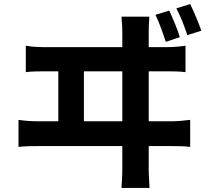

<svg xmlns="http://www.w3.org/2000/svg" viewBox="-20 -868 1040 945"><path d="M813 -816 745 -795C765 -754 782 -705 796 -662L865 -685C854 -723 831 -777 813 -816ZM916 -848 848 -827C869 -787 888 -738 902 -695L971 -717C958 -755 935 -809 916 -848ZM107 -643V-513C140 -517 175 -517 206 -517H267V-271H170C139 -271 103 -273 71 -278V-145C105 -149 140 -149 170 -149H582V-36C582 -26 582 2 578 57H716C712 0 712 -30 712 -38V-149H823C846 -149 888 -149 916 -145V-278C890 -275 858 -271 823 -271H712V-517H800C822 -517 864 -517 893 -513V-643C866 -639 835 -636 800 -636H712V-708C712 -721 712 -745 715 -786H578C582 -740 582 -722 582 -708V-636H206C175 -636 139 -637 107 -643ZM582 -271H393V-517H582Z"/></svg>

Font: Noto Sans JP
Style: Bold
Weight: 700
Designer: Ryoko NISHIZUKA 西塚涼子 (kana, bopomofo & ideographs); Paul D. Hunt (Latin, Greek & Cyrillic); Sandoll Communications 산돌커뮤니
Foundry: Adobe
Version: Version 2.004;hotconv 1.0.118;makeotfexe 2.5.65603